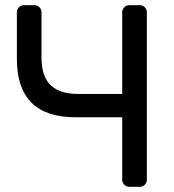

<svg xmlns="http://www.w3.org/2000/svg" viewBox="-20 -720 672 740"><path d="M280 -358H451V-673Q451 -684 459 -692Q467 -700 478 -700H519Q530 -700 538 -692Q546 -684 546 -673V-27Q546 -16 538 -8Q530 0 519 0H478Q467 0 459 -8Q451 -16 451 -27V-268H271Q45 -268 45 -493V-673Q45 -684 53 -692Q61 -700 72 -700H113Q124 -700 132 -692Q140 -684 140 -673V-498Q140 -425 175.5 -391.5Q211 -358 280 -358Z"/></svg>

Font: Hezaedrus
Style: Regular
Weight: 400
Designer: Hubert & Fischer
Foundry: Hubert & Fischer
Version: Version 1.10;September 3, 2019;FontCreator 11.5.0.2425 64-bi